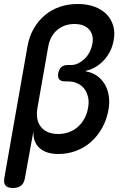

<svg xmlns="http://www.w3.org/2000/svg" viewBox="-40 -760 660 960"><path d="M25 180Q-2 180 -12.5 167.5Q-23 155 -18 128L97 -526Q106 -578 129 -617.5Q152 -657 185 -684.5Q218 -712 259.5 -726Q301 -740 349 -740Q396 -740 432.5 -726.5Q469 -713 492.5 -689Q516 -665 526 -631.5Q536 -598 528 -557Q518 -501 480 -459.5Q442 -418 390 -406L389 -403Q421 -398 445 -381Q469 -364 484 -338.5Q499 -313 504 -279.5Q509 -246 502 -209Q493 -160 470.5 -120Q448 -80 415.5 -51Q383 -22 341 -6Q299 10 252 10Q191 10 158 -19.5Q125 -49 127 -103L85 128Q81 155 66 167.5Q51 180 25 180ZM300 -435H317Q334 -435 350.5 -443Q367 -451 382 -465Q397 -479 407.5 -499Q418 -519 422 -542Q430 -584 406 -612Q382 -640 332 -640Q282 -640 246.5 -610.5Q211 -581 201 -526L147 -219Q137 -159 165.5 -124.5Q194 -90 251 -90Q279 -90 304 -99Q329 -108 348.5 -125Q368 -142 381.5 -166Q395 -190 400 -219Q406 -249 400.5 -273.5Q395 -298 382 -315.5Q369 -333 347.5 -343Q326 -353 299 -353H286Q265 -353 256.5 -363Q248 -373 251 -394Q256 -415 267.5 -425Q279 -435 300 -435Z"/></svg>

Font: Maple Mono NL Medium
Style: Italic
Weight: 500
Italic angle: -10°
Monospace: yes
Designer: subframe7536
Version: Version 7.000